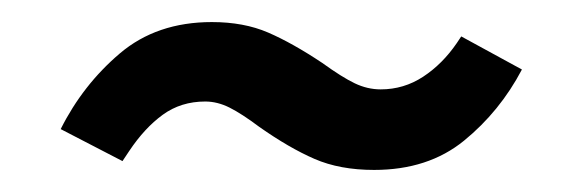

<svg xmlns="http://www.w3.org/2000/svg" viewBox="-20 -404 528 174"><path d="M319 -250Q288 -250 265 -260Q242 -270 215 -289Q199 -301 188 -306.5Q177 -312 166 -312Q144 -312 127.5 -300Q111 -288 97 -267L91 -258L35 -287Q55 -327 88.5 -355.5Q122 -384 172 -384Q201 -384 223 -374.5Q245 -365 272 -347Q290 -334 301.5 -328.5Q313 -323 325 -323Q346 -323 363.5 -334.5Q381 -346 394 -365L398 -371L453 -341Q433 -303 400.5 -276.5Q368 -250 319 -250Z"/></svg>

Font: Firava
Style: Regular
Weight: 400
Designer: Carrois Corporate & Edenspiekermann AG
Foundry: Greg Finn Gibson
Version: Version 5.000